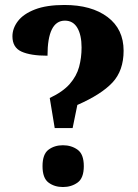

<svg xmlns="http://www.w3.org/2000/svg" viewBox="-20 -744 554 772"><path d="M180 -350Q233 -375 260.5 -406.5Q288 -438 298 -475Q308 -512 308 -553Q308 -603 291 -632Q274 -661 241 -661Q171 -661 171 -520Q103 -520 66.5 -536.5Q30 -553 30 -598Q30 -630 52 -659Q74 -688 120.5 -706Q167 -724 239 -724Q348 -724 412.5 -675.5Q477 -627 477 -540Q477 -460 432 -412Q387 -364 291 -322L272 -229H200ZM233 8Q199 8 175 -10Q151 -28 151 -76Q151 -124 175 -142Q199 -160 233 -160Q267 -160 292 -142Q317 -124 317 -76Q317 -28 292 -10Q267 8 233 8Z"/></svg>

Font: Noto Serif Ethiopic SemiCondensed ExtraBold
Style: Regular
Weight: 800
Width: 4
Designer: Monotype Design Team
Foundry: Monotype Imaging Inc.
Version: Version 2.102; ttfautohint (v1.8.4.7-5d5b)